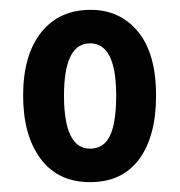

<svg xmlns="http://www.w3.org/2000/svg" viewBox="-20 -793 366 390"><path d="M297 -599Q297 -516 262.5 -469.5Q228 -423 163 -423Q98 -423 62.5 -470.5Q27 -518 27 -599Q27 -681 63.5 -727Q100 -773 164 -773Q224 -773 260.5 -728.5Q297 -684 297 -599ZM110 -599Q110 -491 163 -491Q191 -491 203.5 -517.5Q216 -544 216 -599Q216 -705 163 -705Q110 -705 110 -599Z"/></svg>

Font: Noto Sans Tamil UI ExtraCondensed SemiBold
Style: Regular
Weight: 600
Width: 2
Designer: Jelle Bosma - Monotype Design Team
Foundry: Monotype Imaging Inc.
Version: Version 2.004; ttfautohint (v1.8.4.7-5d5b)